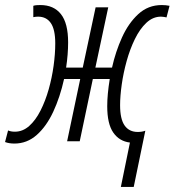

<svg xmlns="http://www.w3.org/2000/svg" viewBox="-76 -560 692 761"><path d="M439 5Q397 0 373 -34.5Q349 -69 349 -139Q349 -185 359 -247H292L240 0H190L242 -247H178Q162 -175 135 -117Q108 -59 69.5 -25Q31 9 -19 9Q-40 9 -56 3L-44 -43Q-33 -38 -17 -38Q14 -38 39.5 -60.5Q65 -83 84.5 -121.5Q104 -160 117 -206Q130 -252 136.5 -299.5Q143 -347 143 -388Q143 -443 125.5 -468.5Q108 -494 75 -494Q66 -494 56 -492V-537Q62 -539 69.5 -539.5Q77 -540 84 -540Q137 -540 165.5 -504Q194 -468 194 -392Q194 -369 192 -343.5Q190 -318 186 -292H252L303 -531H353L302 -292H368Q382 -355 407.5 -411.5Q433 -468 472 -504Q511 -540 565 -540Q581 -540 596 -537L584 -491Q579 -492 573.5 -493Q568 -494 562 -494Q530 -494 504 -469.5Q478 -445 458.5 -405Q439 -365 426 -318Q413 -271 406.5 -225Q400 -179 400 -143Q400 -88 418 -62.5Q436 -37 470 -37Q487 -37 500 -42L454 181H403Z"/></svg>

Font: Noto Sans ExtraCondensed Light
Style: Italic
Weight: 300
Width: 2
Italic angle: -12°
Designer: Monotype Design Team
Foundry: Monotype Imaging Inc.
Version: Version 2.013; ttfautohint (v1.8.4.7-5d5b)